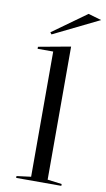

<svg xmlns="http://www.w3.org/2000/svg" viewBox="-101 -982 570 1030"><g transform="rotate(10 183.5 -467.0)"><path d="M233 -20 311 -10V0H65V-10L143 -20V-702H58V-713L233 -745ZM118 -791 110 -801 295 -934 367 -913Z"/></g></svg>

Font: Kalnia SemiExpanded Light
Style: Regular
Weight: 300
Width: 6
Designer: Frida Medrano
Foundry: Frida Medrano
Version: Version 1.105